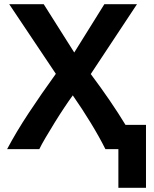

<svg xmlns="http://www.w3.org/2000/svg" viewBox="-20 -713 734 918"><path d="M546 185V0H484Q455 -58 414.5 -124.5Q374 -191 328 -257Q311 -234 288 -199.5Q265 -165 241.5 -127Q218 -89 198 -55Q178 -21 168 0H14Q58 -83 117.5 -173Q177 -263 247 -360L24 -693H189L335 -462L479 -693H635L414 -359Q512 -228 580 -116H678V185Z"/></svg>

Font: Ubuntu Sans
Style: Bold
Weight: 700
Designer: Dalton Maag Ltd
Foundry: Dalton Maag Ltd
Version: Version 1.006; ttfautohint (v1.8.4.7-5d5b)